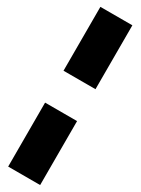

<svg xmlns="http://www.w3.org/2000/svg" viewBox="-261 -780 762 1041"><g transform="rotate(30 120.0 -260.0)"><path d="M20 -359.9V-759.8H220.2V-359.9ZM220.2 -160.2V240.2H20V-160.2Z"/></g></svg>

Font: Mikodacs
Style: Regular
Weight: 400
Designer: gluk (gluksza@wp.pl)
Foundry: gluk (gluksza@wp.pl)
Version: Version 0.28